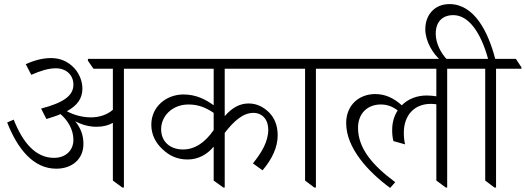

<svg xmlns="http://www.w3.org/2000/svg" viewBox="-20 -911 2570 939"><path d="M255 -86C333 -86 388 -133 388 -207C388 -248 376 -283 348 -318C380 -301 415 -291 452 -291C484 -291 510 -298 532 -310V-28L578 6H586V-575H710V-582L682 -623H410V-614L437 -575H532V-374C503 -349 465 -337 424 -337C383 -337 340 -349 307 -367C360 -396 383 -431 383 -478C383 -512 369 -549 345 -576C313 -611 274 -627 230 -627C191 -627 149 -617 106 -597L133 -545C176 -564 216 -577 253 -577C303 -577 339 -545 339 -497C339 -441 287 -408 181 -380L207 -329C233 -337 256 -344 276 -353C311 -323 339 -278 339 -227C339 -176 302 -139 244 -139C155 -139 92 -212 47 -326L15 -312C65 -185 142 -86 255 -86Z M898 -131C950 -131 994 -156 1025 -194V-28L1072 6H1079V-261C1123 -318 1168 -359 1219 -359C1263 -359 1292 -326 1292 -277C1292 -217 1258 -163 1217 -112L1264 -78C1310 -132 1338 -190 1338 -249C1338 -297 1323 -333 1297 -360C1270 -387 1237 -405 1196 -405C1151 -405 1114 -383 1079 -343V-575H1410V-582L1383 -623H644V-614L672 -575H1025V-396C988 -423 941 -449 877 -449C794 -449 720 -390 720 -301C720 -253 741 -212 775 -181C807 -151 844 -131 898 -131ZM768 -279C768 -343 822 -400 902 -400C950 -400 986 -385 1025 -359V-275C983 -214 933 -180 875 -180C808 -180 768 -222 768 -279Z M1517 6H1525V-575H1649V-582L1622 -623H1345V-615L1373 -575H1472V-28Z M1888 8 1913 -20C1798 -105 1731 -188 1731 -286C1731 -357 1778 -400 1842 -400C1873 -400 1898 -391 1925 -371C1908 -345 1898 -313 1898 -276C1898 -256 1899 -242 1904 -221L1961 -205C1957 -222 1955 -241 1955 -262C1955 -346 2005 -403 2087 -403C2097 -403 2106 -402 2114 -401V-28L2160 6H2167V-575H2292V-582L2264 -623H1584V-614L1612 -575H2114V-440C2101 -442 2085 -444 2067 -444C2019 -444 1975 -427 1945 -396C1906 -431 1865 -451 1815 -451C1736 -451 1673 -397 1673 -309C1673 -188 1779 -72 1888 8Z M2398 6H2406V-575H2530V-582L2503 -623H2402C2367 -757 2299 -891 2178 -891C2106 -891 2060 -839 2060 -768C2060 -709 2097 -648 2137 -614H2172C2133 -652 2111 -703 2111 -746C2111 -805 2144 -837 2197 -837C2271 -837 2331 -754 2367 -623H2226V-615L2254 -575H2353V-28Z"/></svg>

Font: Noto Serif Devanagari Light
Style: Regular
Weight: 300
Designer: Universal Thirst, Indian Type Foundry and the Monotype Design Team
Foundry: Monotype Imaging Inc.
Version: Version 2.004